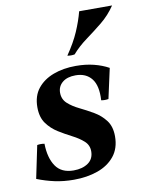

<svg xmlns="http://www.w3.org/2000/svg" viewBox="-82 -760 634 833"><g transform="rotate(-10 235.0 -343.0)"><path d="M176 15Q131 15 92 6.5Q53 -2 15 -17L45 -161Q61 -164 77 -161Q78 -99 103 -62Q128 -25 182 -25Q221 -25 246 -42.5Q271 -60 271 -94Q271 -121 251 -139Q231 -157 201.5 -172Q172 -187 143 -205Q114 -223 94 -250.5Q74 -278 74 -322Q74 -372 100 -404.5Q126 -437 170 -453.5Q214 -470 269 -470Q312 -470 348 -461Q384 -452 413 -436L384 -304Q368 -301 352 -304Q356 -368 331.5 -399Q307 -430 261 -430Q224 -430 203 -412.5Q182 -395 182 -367Q182 -338 202.5 -319.5Q223 -301 253 -286.5Q283 -272 313 -254.5Q343 -237 363.5 -210Q384 -183 384 -140Q384 -87 356 -52.5Q328 -18 281 -1.5Q234 15 176 15ZM470 -701Q443 -661 407 -632Q371 -603 335.5 -577Q300 -551 273 -520Q257 -517 241 -520Q276 -571 295 -615Q314 -659 325 -701Z"/></g></svg>

Font: Poltawski Nowy SemiBold
Style: Italic
Weight: 600
Italic angle: -12°
Version: Version 1.001;gftools[0.9.25]